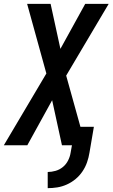

<svg xmlns="http://www.w3.org/2000/svg" viewBox="-38 -755 585 998"><path d="M210 223V139Q230 139 251 133Q272 127 289 113Q306 99 316 79Q326 59 329 39L336 0H284L233 -234L104 0H-18L203 -373L103 -735H225L276 -501L405 -735H527L306 -362L380 -96H450L427 39Q423 64 414.5 88.5Q406 113 391 135.5Q376 158 355 175.5Q334 193 309.5 204Q285 215 260 219Q235 223 210 223Z"/></svg>

Font: Iosevka Oblique
Style: Bold
Weight: 700
Italic angle: -9°
Monospace: yes
Designer: Belleve Invis
Foundry: Belleve Invis
Version: Version 32.5.0; ttfautohint (v1.8.4)